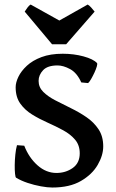

<svg xmlns="http://www.w3.org/2000/svg" viewBox="-20 -817 514 850"><path d="M370.1 -449.2 339.8 -452.1Q320.8 -494.6 290.5 -511Q260.3 -527.3 234.9 -527.3Q190.4 -527.3 170.7 -506.1Q150.9 -484.9 150.9 -459Q150.9 -430.7 171.6 -410.2Q192.4 -389.6 224.9 -372.8Q257.3 -356 293.9 -338.1Q330.6 -320.3 363 -298.1Q395.5 -275.9 416.3 -244.6Q437 -213.4 437 -168.9Q437 -129.4 412.6 -87.2Q388.2 -44.9 338.4 -15.9Q288.6 13.2 211.4 13.2Q190.4 13.2 160.9 7.8Q131.3 2.4 102.1 -7.3Q72.8 -17.1 51.3 -30.3Q48.3 -31.7 46.6 -47.6Q44.9 -63.5 45.2 -86.2Q45.4 -108.9 47.9 -132.8Q50.3 -156.7 55.2 -174.3L87.4 -171.9Q107.9 -119.1 146 -85.2Q184.1 -51.3 230 -51.3Q270.5 -51.3 301.8 -73.2Q333 -95.2 333 -138.2Q333 -174.3 312.5 -198.5Q292 -222.7 259.8 -240.2Q227.5 -257.8 191.2 -273.9Q154.8 -290 122.6 -309.8Q90.3 -329.6 69.8 -358.4Q49.3 -387.2 49.3 -430.7Q49.3 -451.7 61.5 -477.1Q73.7 -502.4 98.9 -525.9Q124 -549.3 163.6 -564.2Q203.1 -579.1 257.8 -579.1Q306.6 -579.1 349.6 -567.4Q392.6 -555.7 409.2 -538.1Q412.1 -535.2 408.7 -523.2Q405.3 -511.2 398.2 -495.8Q391.1 -480.5 383.5 -467.3Q376 -454.1 370.1 -449.2ZM272.9 -621.1H210.4L89.4 -765.6Q94.7 -773.9 101.6 -783.4Q108.4 -793 115.7 -796.9L242.7 -726.1L368.2 -796.9Q375.5 -793 384 -783.4Q392.6 -773.9 398.9 -765.6Z"/></svg>

Font: Dai Banna SIL SemiBold
Style: Regular
Weight: 600
Designer: Victor Gaultney
Foundry: SIL International
Version: Version 4.000